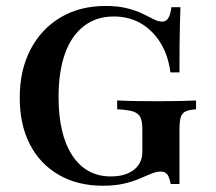

<svg xmlns="http://www.w3.org/2000/svg" viewBox="-20 -602 713 634"><path d="M319.4 11.3Q236.3 11.3 174.2 -24.6Q112.1 -60.5 78.6 -125.4Q45.2 -190.3 45.2 -279Q45.2 -370.2 80.6 -438.3Q116.1 -506.5 179.8 -544.4Q243.5 -582.3 328.2 -582.3Q370.2 -582.3 400 -574.6Q429.8 -566.9 451.2 -556.5Q472.6 -546 487.9 -538.3Q503.2 -530.6 516.1 -530.6Q528.2 -530.6 535.5 -541.9Q542.7 -553.2 546 -578.2H575.8Q575 -552.4 574.2 -524.2Q573.4 -496 573 -457.7Q572.6 -419.4 572.6 -362.9H542.7Q535.5 -419.4 509.7 -460.9Q483.9 -502.4 444.8 -525Q405.6 -547.6 355.6 -547.6Q298.4 -547.6 257.3 -516.1Q216.1 -484.7 194.8 -425.4Q173.4 -366.1 173.4 -281.5Q173.4 -157.3 219 -88.3Q264.5 -19.4 346 -19.4Q379 -19.4 402 -29.4Q425 -39.5 437.5 -57.3Q450 -75 450 -100V-175.8Q450 -201.6 443.5 -214.9Q437.1 -228.2 419.4 -233.9Q401.6 -239.5 366.9 -241.1V-270.2Q383.9 -269.4 417.7 -268.5Q451.6 -267.7 500 -267.7Q543.5 -267.7 575 -268.5Q606.5 -269.4 627.4 -270.2V-241.1Q604 -239.5 592.3 -233.9Q580.6 -228.2 576.6 -214.1Q572.6 -200 572.6 -171.8V5.6H543.5Q539.5 -16.9 532.3 -26.2Q525 -35.5 511.3 -35.5Q496.8 -35.5 479.8 -28.6Q462.9 -21.8 440.7 -12.1Q418.5 -2.4 389.1 4.4Q359.7 11.3 319.4 11.3Z"/></svg>

Font: Playfair
Style: Bold
Weight: 700
Designer: Claus Eggers Sørensen
Foundry: Claus Eggers Sørensen
Version: Version 2.001;gftools[0.9.30]